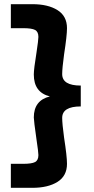

<svg xmlns="http://www.w3.org/2000/svg" viewBox="-20 -760 452 920"><path d="M135 -740Q210 -740 255.5 -711.5Q301 -683 301 -625Q301 -589 287 -499Q278 -433 278 -405Q278 -350 367 -350V-250Q278 -250 278 -195Q278 -167 287 -101Q301 -11 301 25Q301 83 255.5 111.5Q210 140 135 140H32V25H91Q132 25 148 16.5Q164 8 164 -17Q164 -31 155 -91Q142 -182 142 -197Q142 -279 219 -298Q142 -317 142 -403Q142 -429 155 -509Q164 -569 164 -583Q164 -608 148 -616.5Q132 -625 91 -625H32V-740Z"/></svg>

Font: Nacelle Heavy
Style: Regular
Weight: 800
Designer: Sora Sagano
Foundry: Sora Sagano
Version: Version 1.000;FEAKit 1.0